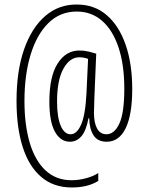

<svg xmlns="http://www.w3.org/2000/svg" viewBox="-20 -738 653 848"><path d="M564 -345Q564 -231 535 -171.5Q506 -112 451 -112Q411 -112 393 -140.5Q375 -169 374 -216H371Q360 -159 339 -135.5Q318 -112 289 -112Q247 -112 222.5 -156.5Q198 -201 198 -289Q198 -400 234.5 -457.5Q271 -515 331 -515Q352 -515 372.5 -510Q393 -505 405 -501L397 -310Q397 -295 396 -274Q395 -253 395 -240Q395 -195 409 -170Q423 -145 450 -145Q485 -145 507 -192Q529 -239 529 -346Q529 -452 503.5 -528.5Q478 -605 431 -646Q384 -687 319 -687Q245 -687 193.5 -636Q142 -585 115 -496Q88 -407 88 -292Q88 -186 111.5 -107Q135 -28 181.5 15Q228 58 296 58Q328 58 361 49Q394 40 414 26V61Q368 90 297 90Q216 90 161.5 43Q107 -4 80 -89.5Q53 -175 53 -292Q53 -425 86.5 -520.5Q120 -616 180 -667.5Q240 -719 320 -718Q397 -718 451.5 -671Q506 -624 535 -540Q564 -456 564 -345ZM232 -289Q232 -221 248 -183Q264 -145 292 -145Q319 -145 338 -187Q357 -229 362 -327L369 -478Q361 -481 351 -483Q341 -485 330 -485Q288 -485 260 -434.5Q232 -384 232 -289Z"/></svg>

Font: Noto Sans Gujarati ExtraCondensed ExtraLight
Style: Regular
Weight: 200
Width: 2
Designer: Jelle Bosma - Monotype Design Team, Universal Thirst
Foundry: Monotype Imaging Inc.
Version: Version 2.106; ttfautohint (v1.8.4.7-5d5b)